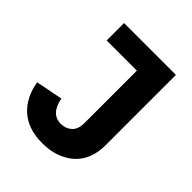

<svg xmlns="http://www.w3.org/2000/svg" viewBox="-197 -820 953 953"><g transform="rotate(45 279.5 -343.5)"><path d="M486 -698V-202Q486 -154 470.5 -114.5Q455 -75 425 -47.5Q395 -20 352.5 -4.5Q310 11 256 11Q204 11 164.5 -3Q125 -17 96.5 -43Q68 -69 50 -105Q32 -141 25 -185L167 -213Q184 -122 254 -122Q287 -122 310.5 -143Q334 -164 334 -209V-576H122V-698Z"/></g></svg>

Font: IBMPlexSans-Bold
Style: Bold
Weight: 700
Designer: Mike Abbink, Paul van der Laan, Pieter van Rosmalen
Foundry: Bold Monday
Version: Version 3.1